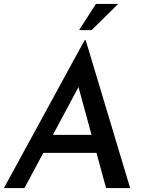

<svg xmlns="http://www.w3.org/2000/svg" viewBox="-21 -961 741 981"><path d="M104 0H-1L411 -755H417L644 0H521L361 -586L444 -636ZM227 -272H486L510 -180H184ZM583 -941 447 -807H383L469 -941Z"/></svg>

Font: Josefin Sans Medium
Style: Italic
Weight: 500
Italic angle: -7°
Designer: Santiago Orozco
Foundry: Typemade
Version: Version 2.000